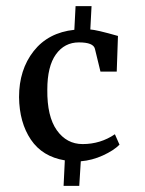

<svg xmlns="http://www.w3.org/2000/svg" viewBox="-20 -517 471 625"><path d="M42 -201Q42 -290 89.5 -350.5Q137 -411 222 -420L226 -497H278L274 -421Q294 -420 364 -400L360 -284H307L289 -358Q284 -379 237 -379Q190 -379 162 -340Q134 -301 134 -225Q133 -138 165 -93Q197 -48 249 -48Q307 -48 354 -80L369 -46Q350 -27 315 -11Q280 5 243 8L238 88H187L191 5Q118 -7 80.5 -62.5Q43 -118 42 -201Z"/></svg>

Font: Aikya Medium
Style: Regular
Weight: 500
Designer: Neelakash Kshetrimayum (Latin subset based on Merriweather by Eben Sorkin)
Foundry: Brand New Type
Version: Version 1.00 b005